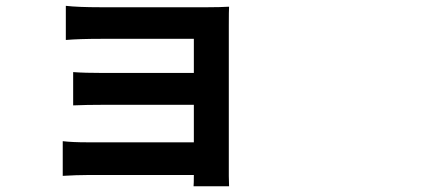

<svg xmlns="http://www.w3.org/2000/svg" viewBox="-20 -572 1540 665"><path d="M650.4 73.2Q651.4 64.5 651.4 34.2H281.2Q247.1 34.2 197.3 37.1V-83Q230.5 -79.1 282.2 -79.1H651.4V-209H339.8Q278.3 -209 233.4 -207V-322.3Q271.5 -319.3 339.8 -319.3H651.4V-437.5H329.1Q254.9 -437.5 208 -433.6V-551.8Q250 -546.9 329.1 -546.9H698.2Q742.2 -546.9 773.4 -548.8Q772.5 -536.1 772.5 -483.4V6.8Q772.5 14.6 772.5 38.1Q773.4 64.5 773.4 73.2Z"/></svg>

Font: Bpmf GenYo Gothic B
Style: B
Weight: 700
Foundry: But Ko
Version: Version 1.320